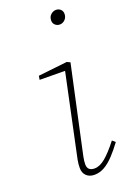

<svg xmlns="http://www.w3.org/2000/svg" viewBox="-143 -776 570 839"><g transform="rotate(-20 142.0 -356.5)"><path d="M94 -39Q94 -57 97.5 -75.5Q101 -94 106 -116L182 -474L188 -460L61 -461L64 -479L199 -494L214 -487L134 -118Q130 -100 126 -80.5Q122 -61 122 -46Q122 -30 130.5 -22.5Q139 -15 155 -15Q179 -15 205.5 -37Q232 -59 267 -104L281 -92Q259 -62 237 -38.5Q215 -15 192.5 -2Q170 11 145 11Q122 11 108 -2.5Q94 -16 94 -39ZM227 -658Q215 -658 206 -666Q197 -674 197 -687Q197 -704 208 -714Q219 -724 232 -724Q245 -724 253.5 -716Q262 -708 262 -695Q262 -679 251.5 -668.5Q241 -658 227 -658Z"/></g></svg>

Font: Source Serif 4 ExtraLight
Style: Italic
Weight: 250
Italic angle: -12°
Designer: Frank Grießhammer
Foundry: Adobe Systems Incorporated
Version: Version 4.004;hotconv 1.0.116;makeotfexe 2.5.65601